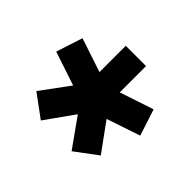

<svg xmlns="http://www.w3.org/2000/svg" viewBox="-93 -836 609 609"><g transform="rotate(45 211.5 -532.0)"><path d="M67 -409 137 -504 23 -542 52 -631 166 -593V-711H257V-593L371 -631L400 -542L287 -504L356 -409L281 -353L212 -450L143 -353Z"/></g></svg>

Font: Haskoy Bold
Style: Regular
Weight: 700
Designer: Ertekin Erdin
Foundry: Ertekin Erdin
Version: Version 1.500; ttfautohint (v1.8.3)